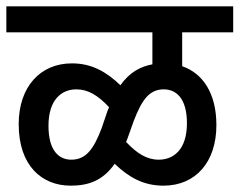

<svg xmlns="http://www.w3.org/2000/svg" viewBox="-20 -642 756 606"><path d="M0 -540H461V-439C424 -432 390 -415 360 -373C315 -416 269 -442 207 -442C107 -442 39 -368 39 -250C39 -119 112 -56 203 -56C258 -56 304 -71 342 -125C387 -82 433 -56 496 -56C598 -56 663 -131 663 -247C663 -349 619 -411 555 -433V-540H716V-622H0ZM382 -204 402 -260C428 -328 452 -360 497 -360C535 -360 570 -333 570 -253C570 -170 528 -138 481 -138C443 -138 412 -158 378 -194C379 -197 381 -201 382 -204ZM133 -245C133 -327 174 -360 221 -360C259 -360 290 -340 324 -304C323 -300 322 -297 320 -294L301 -238C275 -169 250 -138 205 -138C167 -138 133 -165 133 -245Z"/></svg>

Font: Noto Sans SemiCondensed Medium
Style: Regular
Weight: 500
Width: 4
Designer: Monotype Design Team
Foundry: Monotype Imaging Inc.
Version: Version 2.013